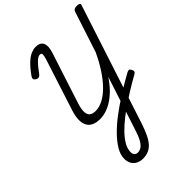

<svg xmlns="http://www.w3.org/2000/svg" viewBox="-414 -1198 1899 1899"><g transform="rotate(-45 536.0 -248.0)"><path d="M427 519Q390 519 359.5 504Q329 489 311.5 459.5Q294 430 294 387Q294 333 328.5 274.5Q363 216 421.5 156.5Q480 97 554.5 40.5Q629 -16 708 -66Q748 -92 786 -115.5Q824 -139 859 -158.5Q894 -178 924 -195Q939 -203 949.5 -200.5Q960 -198 968 -183Q979 -164 975.5 -152Q972 -140 955 -131Q919 -111 879 -87.5Q839 -64 796.5 -37.5Q754 -11 712 18Q647 60 587.5 107Q528 154 482.5 201.5Q437 249 411 295.5Q385 342 385 385Q385 411 398 425.5Q411 440 433 440Q464 440 488 421.5Q512 403 532.5 365.5Q553 328 571 270L756 -297Q717 -238 674 -193.5Q631 -149 586 -119Q541 -89 495.5 -73.5Q450 -58 404 -58Q351 -58 315.5 -75.5Q280 -93 263.5 -126Q247 -159 248.5 -208Q250 -257 271 -320L444 -856Q456 -895 455 -913Q454 -931 432 -931Q415 -931 396 -917.5Q377 -904 353 -877Q329 -850 298 -807Q282 -784 266.5 -779.5Q251 -775 233 -786Q217 -795 214.5 -808.5Q212 -822 224 -839Q276 -912 318 -950Q360 -988 394 -1001.5Q428 -1015 455 -1015Q519 -1015 538.5 -974Q558 -933 532 -853L360 -323Q341 -265 341.5 -225Q342 -185 363.5 -165.5Q385 -146 429 -146Q480 -146 533.5 -173.5Q587 -201 640.5 -254.5Q694 -308 744.5 -384.5Q795 -461 840 -557L980 -986Q985 -1000 997.5 -1007Q1010 -1014 1032 -1014Q1055 -1014 1065.5 -1007Q1076 -1000 1070 -984L662 266Q640 331 617.5 379Q595 427 568 458Q541 489 506.5 504Q472 519 427 519Z"/></g></svg>

Font: Playwrite US Trad
Style: Regular
Weight: 400
Designer: Veronika Burian, José Scaglione
Foundry: TypeTogether
Version: Version 1.002